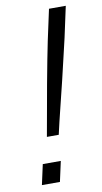

<svg xmlns="http://www.w3.org/2000/svg" viewBox="-81 -727 405 766"><g transform="rotate(-10 121.5 -344.0)"><path d="M78 -186Q87 -235 96.5 -289Q106 -343 115.5 -395Q125 -447 133.5 -490.5Q142 -534 148 -563L175 -688H243L216 -563Q209 -534 199 -490.5Q189 -447 176.5 -395Q164 -343 150.5 -289Q137 -235 126 -186ZM25 0 43 -82H116L98 0Z"/></g></svg>

Font: Saira Light
Style: Italic
Weight: 300
Italic angle: -12°
Designer: Hector Gatti with collaboration of the Omnibus-Type team
Foundry: Omnibus-Type
Version: Version 1.100; ttfautohint (v1.8.3)